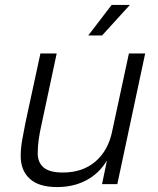

<svg xmlns="http://www.w3.org/2000/svg" viewBox="-20 -747 640 779"><path d="M211 12Q138 12 101 -21.5Q64 -55 64 -114Q64 -145 70 -179Q76 -213 83 -248L144 -530H210L147 -235Q141 -209 137 -180.5Q133 -152 133 -125Q133 -88 157 -67.5Q181 -47 235 -47Q315 -47 367 -91.5Q419 -136 435 -214L503 -530H569L456 0H394L414 -96Q383 -44 331 -16Q279 12 211 12ZM338 -603 433 -727H507L394 -603Z"/></svg>

Font: Geist Mono Light
Style: Italic
Weight: 300
Italic angle: -12°
Monospace: yes
Designer: Basement.studio, Andrés Briganti, Mateo Zaragoza
Foundry: Basement.studio, Vercel, Andrés Briganti, Guido Ferreyra, Mateo Zaragoza
Version: Version 1.500; ttfautohint (v1.8.4.7-5d5b)